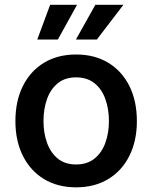

<svg xmlns="http://www.w3.org/2000/svg" viewBox="-20 -784 646 815"><path d="M303.2 11.2Q224.6 11.2 166.7 -23.9Q108.9 -59.1 77.1 -122.6Q45.4 -186 45.4 -270Q45.4 -355 77.1 -418.7Q108.9 -482.4 166.7 -517.6Q224.6 -552.7 303.2 -552.7Q381.3 -552.7 439.5 -517.6Q497.6 -482.4 529.3 -418.7Q561 -355 561 -270Q561 -186 529.3 -122.6Q497.6 -59.1 439.5 -23.9Q381.3 11.2 303.2 11.2ZM303.2 -85.9Q350.1 -85.9 381.1 -110.8Q412.1 -135.7 427.2 -177.7Q442.4 -219.7 442.4 -270.5Q442.4 -321.3 427.2 -363.5Q412.1 -405.8 381.1 -430.7Q350.1 -455.6 303.2 -455.6Q255.9 -455.6 225.3 -430.7Q194.8 -405.8 179.7 -363.8Q164.6 -321.8 164.6 -270.5Q164.6 -219.7 179.7 -177.7Q194.8 -135.7 225.3 -110.8Q255.9 -85.9 303.2 -85.9ZM225.6 -616.2H138.2L192.9 -763.7H307.1ZM391.1 -616.2H302.2L384.8 -763.7H503.9Z"/></svg>

Font: Inter Cardless
Style: Medium
Weight: 500
Designer: Rasmus Andersson
Foundry: rsms
Version: Version 4.001;git-9221beed3